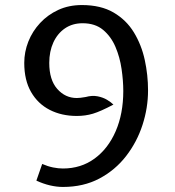

<svg xmlns="http://www.w3.org/2000/svg" viewBox="-20 -730 694 760"><path d="M229 10Q204.5 10 177.8 3.8Q151 -2.5 124 -15L147 -81Q169 -71.5 190 -67.2Q211 -63 229 -63Q300.5 -63 354.2 -102.2Q408 -141.5 438 -210.8Q468 -280 468 -370Q468 -410.5 461.2 -457Q454.5 -503.5 437 -544.5Q419.5 -585.5 388 -611.8Q356.5 -638 307 -638Q267 -638 237.2 -617.8Q207.5 -597.5 191.2 -562Q175 -526.5 175 -481Q175 -413.5 206.8 -377.8Q238.5 -342 284 -342Q291 -342 299 -343Q307 -344 319 -346Q344.5 -353 366.2 -348.8Q388 -344.5 404 -334.8Q420 -325 429 -316Q378 -289 348 -280Q318 -271 284 -271Q224 -271 177 -295Q130 -319 103 -365.8Q76 -412.5 76 -481Q76 -524.5 92.2 -565.5Q108.5 -606.5 138.8 -639Q169 -671.5 210.8 -690.8Q252.5 -710 304 -710Q379 -710 429.5 -680.5Q480 -651 510 -601.8Q540 -552.5 553 -492.8Q566 -433 566 -372Q566 -303 544 -235.2Q522 -167.5 479 -112Q436 -56.5 373.2 -23.2Q310.5 10 229 10Z"/></svg>

Font: Expletus Sans
Style: Regular
Weight: 400
Designer: Jasper de Waard
Foundry: Designtown
Version: Version 7.500